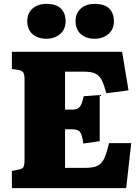

<svg xmlns="http://www.w3.org/2000/svg" viewBox="-20 -966 721 986"><path d="M41 0V-88L75 -95Q94 -98 100 -107.5Q106 -117 106 -146V-559Q106 -585 99 -594.5Q92 -604 73 -607L41 -612V-700H607L640 -502L526 -487Q515 -529 503 -553.5Q491 -578 470 -588Q449 -598 411 -598H314V-403H352Q378 -403 389.5 -417Q401 -431 410 -472L492 -478V-241L408 -229Q402 -273 391.5 -287.5Q381 -302 351 -302H314V-104H421Q461 -104 483 -116Q505 -128 517 -156Q529 -184 540 -231H654L628 0ZM465 -767Q422 -767 395 -791Q368 -815 368 -858Q368 -898 395 -922Q422 -946 465 -946Q517 -946 541 -922Q565 -898 565 -857Q565 -816 537 -791.5Q509 -767 465 -767ZM218 -767Q174 -767 147 -791Q120 -815 120 -858Q120 -898 147 -922Q174 -946 218 -946Q269 -946 293 -922Q317 -898 317 -857Q317 -816 289 -791.5Q261 -767 218 -767Z"/></svg>

Font: Literata 12pt ExtraBold
Style: Regular
Weight: 800
Designer: Latin by Veronika Burian and Jose Scaglione. Greek by Irene Vlachou. Cyrillic by Vera Evstafieva.
Foundry: TypeTogether
Version: Version 3.002